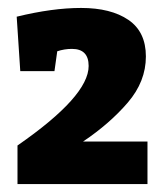

<svg xmlns="http://www.w3.org/2000/svg" viewBox="-20 -808 415 483"><path d="M351 -452V-345H24V-442Q203 -566 203 -642Q203 -685 161 -685Q142 -685 124 -679L117 -629H31L22 -766Q112 -788 184 -788Q259 -788 303 -758Q347 -728 347 -666Q347 -603 301.5 -550Q256 -497 189 -452Z"/></svg>

Font: Bitter Pro ExtraBold
Style: Regular
Weight: 800
Designer: Sol Matas, and Bitter project Authors
Foundry: Sol Matas
Version: Version 1.010